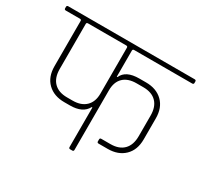

<svg xmlns="http://www.w3.org/2000/svg" viewBox="-142 -798 1022 973"><g transform="rotate(30 368.5 -311.5)"><path d="M390 -357V-9Q390 0 382 0H369Q361 0 361 -9V-240H357Q332 -192 257 -192H224Q163 -192 126.5 -227.5Q90 -263 90 -325V-590Q90 -597 83 -598H-1Q-10 -598 -10 -606V-615Q-10 -623 -1 -623H738Q747 -623 747 -615V-606Q747 -598 738 -598H399Q390 -598 390 -590V-437H394Q415 -486 494 -486H533Q594 -486 630.5 -450.5Q667 -415 667 -353V-230Q667 -168 630.5 -132.5Q594 -97 533 -97H480Q471 -97 471 -105V-117Q471 -125 480 -125H533Q583 -125 610 -152.5Q637 -180 637 -231V-352Q637 -403 610 -430.5Q583 -458 533 -458H494Q444 -458 417 -432Q390 -406 390 -357ZM224 -220H257Q306 -220 333.5 -246.5Q361 -273 361 -321V-590Q361 -598 352 -598H129Q120 -598 120 -590V-326Q120 -275 147 -247.5Q174 -220 224 -220Z"/></g></svg>

Font: Rajdhani Light
Style: Regular
Weight: 300
Designer: Satya Rajpurohit, Jyotish Sonowal
Foundry: Indian Type Foundry
Version: Version 1.201;PS 1.0;hotconv 1.0.78;makeotf.lib2.5.61930; tt